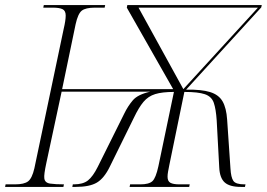

<svg xmlns="http://www.w3.org/2000/svg" viewBox="-42 -734 1048 754"><path d="M-22 0 -20 -10H17Q53 -10 68.5 -22Q84 -34 93 -73L208 -620Q216 -654 216 -673Q216 -692 203.5 -698Q191 -704 165 -704H128L130 -714H371L369 -704H331Q294 -704 279 -692Q264 -680 255 -639L202 -384H638L456 -704L458 -714H986L984 -705L689 -382Q749 -383 783 -372.5Q817 -362 832 -336Q847 -310 850 -264L863 -73Q865 -37 874.5 -23.5Q884 -10 918 -10H922L920 0H904Q860 0 840.5 -17.5Q821 -35 819 -76L809 -261Q806 -306 797.5 -330.5Q789 -355 762.5 -364Q736 -373 682 -373L623 -86Q620 -71 618 -60Q616 -49 616 -40Q616 -22 627.5 -16Q639 -10 662 -10H703L701 0H467L469 -10H509Q543 -10 556.5 -22.5Q570 -35 580 -81L641 -373Q595 -373 567.5 -364.5Q540 -356 521.5 -334Q503 -312 484 -272L389 -79Q367 -34 338.5 -17Q310 0 255 0H242L244 -10H248Q284 -10 303.5 -25.5Q323 -41 342 -79L446 -288Q460 -317 479.5 -340Q499 -363 548 -374H200L140 -94Q130 -48 132 -34Q134 -16 155 -13Q176 -10 209 -10L207 0ZM678 -384 971 -704H502Z"/></svg>

Font: Noto Serif Display ExtraLight
Style: Italic
Weight: 200
Italic angle: -12°
Designer: Monotype Design Team
Foundry: Monotype Imaging Inc.
Version: Version 2.009